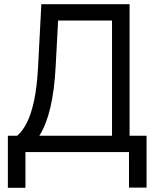

<svg xmlns="http://www.w3.org/2000/svg" viewBox="-20 -727 754 918"><path d="M17.6 -78.1H62.5Q88.9 -101.6 108.9 -141.1Q128.9 -180.7 143.1 -246.6Q157.2 -312.5 162.1 -409.2L177.7 -707H599.6V-78.1H680.7V169.9H596.7V0H101.6V170.9H17.6ZM515.6 -78.1V-628.9H257.8L246.1 -409.2Q240.2 -294.9 220.7 -212.4Q201.2 -129.9 168 -78.1Z"/></svg>

Font: Pretendard Std Variable
Style: Regular
Weight: 400
Designer: Base glyphs from Inter by Rasmus Andersson; Hangeul glyphs from Noto Sans CJK(Source Han Sans) by Jang Soo-young and Kan
Foundry: Kil Hyung-jin
Version: Version 1.309;Glyphs 3.2 (3225)